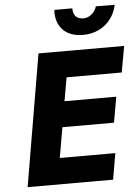

<svg xmlns="http://www.w3.org/2000/svg" viewBox="-61 -969 739 1016"><g transform="rotate(-5 309.0 -461.0)"><path d="M267 -922C267 -917 266 -913 266 -908C266 -842 305 -777 407 -777C506 -777 571 -842 587 -921L487 -922C479 -892 450 -864 417 -864C416 -864 414 -864 413 -864C375 -866 362 -890 362 -922ZM163 -700 44 0H498L522 -139H227L255 -300H529L553 -436H278L300 -561H593L618 -700Z"/></g></svg>

Font: Jost
Style: Bold Italic
Weight: 700
Italic angle: -5°
Version: Version 3.710